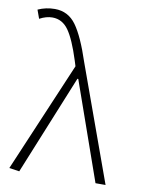

<svg xmlns="http://www.w3.org/2000/svg" viewBox="-84 -789 628 853"><g transform="rotate(10 230.5 -362.0)"><path d="M89.8 -691.9Q62 -691.9 32.2 -675.8L18.1 -714.8Q54.2 -731 94.2 -731Q154.3 -731 190.4 -681.2Q226.6 -631.3 263.2 -520L451.2 0H405.8L250 -442.9H246.1L63 6.8L17.1 0L228 -496.1L220.2 -521Q191.4 -611.8 163.1 -651.9Q134.8 -691.9 89.8 -691.9Z"/></g></svg>

Font: SourceSansPro-Light
Style: Regular
Weight: 300
Designer: Paul D. Hunt
Foundry: Adobe Systems Incorporated
Version: Version 2.020;PS 2.0;hotconv 1.0.86;makeotf.lib2.5.63406